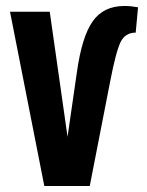

<svg xmlns="http://www.w3.org/2000/svg" viewBox="-20 -617 488 637"><path d="M127 0 13.2 -578.1H145L204.1 -163.1L234.9 -376Q251.5 -495.1 287.4 -546.1Q323.2 -597.2 393.1 -597.2Q414.1 -597.2 438 -592.8L430.2 -508.8Q395.5 -508.8 380.1 -477.5Q364.7 -446.3 345.2 -345.2L277.8 0Z"/></svg>

Font: Oswald Medium
Style: Regular
Weight: 500
Designer: Vernon Adams
Foundry: Vernon Adams
Version: Version 4.103